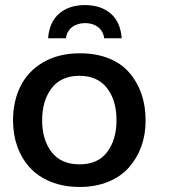

<svg xmlns="http://www.w3.org/2000/svg" viewBox="-20 -723 662 754"><path d="M168.9 -572.8Q173.8 -636.7 212.6 -669.9Q251.5 -703.1 313.5 -703.1Q375.5 -703.1 414.3 -670.2Q453.1 -637.2 458 -572.8H389.2Q387.2 -587.9 380.4 -599.1Q373.5 -610.4 363.5 -617.7Q353.5 -625 340.8 -628.7Q328.1 -632.3 314.5 -632.3Q300.3 -632.3 287.6 -628.7Q274.9 -625 264.6 -617.7Q254.4 -610.4 247.6 -599.1Q240.7 -587.9 238.8 -572.8ZM293 11.2Q229.5 11.2 179.2 -9.3Q128.9 -29.8 96.7 -65.4Q64.5 -101.1 47.9 -147.9Q31.2 -194.8 31.2 -250.5Q31.2 -325.7 60.5 -384.3Q89.8 -443.4 149.9 -478.5Q210.4 -513.7 293.5 -513.7Q357.4 -513.7 407 -493.9Q456.5 -474.1 487.8 -437.5Q519 -401.9 535.4 -354.5Q551.8 -307.1 551.8 -249.5Q551.8 -194.8 535.2 -148.4Q518.6 -102.1 486.3 -65.4Q455.1 -29.8 405.3 -9.3Q355.5 11.2 293 11.2ZM292.5 -77.6Q364.7 -77.6 400.9 -126Q437.5 -174.3 437.5 -251Q437.5 -329.1 400.4 -377Q362.8 -425.3 292 -425.3Q220.2 -425.3 183.1 -377Q145.5 -328.1 145.5 -251Q145.5 -173.8 182.6 -126Q219.7 -77.6 292.5 -77.6Z"/></svg>

Font: Ride Light
Style: Bold
Weight: 600
Version: Version 3.000